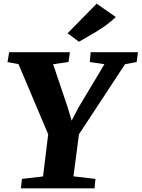

<svg xmlns="http://www.w3.org/2000/svg" viewBox="-20 -1028 773 1048"><path d="M94 0 100 -51.5 215 -65 243 -295 81 -678 21 -689 30 -743H361.5L354 -689.5L270 -677.5L349.5 -442L371 -369.5L409 -442L550 -677.5L470 -689.5L475 -743H733L726 -689.5L662.5 -677.5L411 -295L381 -65.5L501 -51.5L496 0ZM411 -800 349 -846.5 507.5 -1008 612 -935Q577.5 -902.5 541 -878Q504.5 -853.5 471 -834.8Q437.5 -816 411 -800Z"/></svg>

Font: Merriweather Light 18pt Black
Style: Italic
Weight: 900
Italic angle: -7.8°
Version: Version 2.101